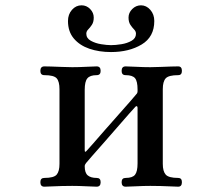

<svg xmlns="http://www.w3.org/2000/svg" viewBox="-20 -703 835 723"><path d="M147 0Q132 0 132 -17Q132 -33 147 -33Q183 -33 193.5 -45.5Q204 -58 204 -86V-367Q204 -396 193.5 -408Q183 -420 147 -420Q132 -420 132 -436Q132 -453 147 -453Q154 -453 172.5 -452.5Q191 -452 213 -451Q235 -450 252 -450Q277 -450 305.5 -451.5Q334 -453 344 -453Q359 -453 359 -436Q359 -420 344 -420Q319 -420 309 -408Q299 -396 299 -365V-138Q299 -126 307 -136Q310 -139 328.5 -160Q347 -181 373 -211Q399 -241 425.5 -270.5Q452 -300 471 -322Q490 -344 494 -349Q498 -353 498 -359V-366Q498 -397 488.5 -408.5Q479 -420 453 -420Q438 -420 438 -436Q438 -453 453 -453Q464 -453 492.5 -451.5Q521 -450 546 -450Q563 -450 584.5 -451Q606 -452 625 -452.5Q644 -453 651 -453Q665 -453 665 -436Q665 -420 651 -420Q615 -420 604 -408Q593 -396 593 -367V-86Q593 -58 604 -45.5Q615 -33 651 -33Q665 -33 665 -17Q665 0 651 0Q644 0 625 -1Q606 -2 584.5 -2.5Q563 -3 546 -3Q521 -3 492.5 -1.5Q464 0 453 0Q438 0 438 -17Q438 -33 453 -33Q479 -33 488.5 -45Q498 -57 498 -88V-297Q498 -302 495 -303Q492 -304 489 -300Q485 -296 466 -274.5Q447 -253 421.5 -223.5Q396 -194 370 -164.5Q344 -135 325.5 -114Q307 -93 304 -89Q299 -83 299 -77Q299 -52 310.5 -42.5Q322 -33 344 -33Q359 -33 359 -17Q359 0 344 0Q334 0 305.5 -1.5Q277 -3 252 -3Q235 -3 213 -2.5Q191 -2 172.5 -1Q154 0 147 0ZM398 -507Q353 -507 316.5 -519.5Q280 -532 258 -558Q236 -584 236 -624Q236 -649 251 -666Q266 -683 287 -683Q306 -683 319.5 -669Q333 -655 333 -637Q333 -620 326 -609.5Q319 -599 312 -592Q305 -585 305 -576Q305 -559 322 -549.5Q339 -540 361 -536.5Q383 -533 398 -533Q415 -533 437 -536.5Q459 -540 475.5 -549.5Q492 -559 492 -576Q492 -585 485 -592Q478 -599 471 -609.5Q464 -620 464 -637Q464 -655 478 -669Q492 -683 511 -683Q531 -683 546 -666Q561 -649 561 -624Q561 -564 513.5 -535.5Q466 -507 398 -507Z"/></svg>

Font: Zen Old Mincho SemiBold
Style: Regular
Weight: 600
Version: Version 1.500